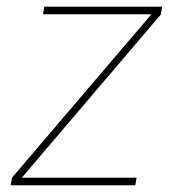

<svg xmlns="http://www.w3.org/2000/svg" viewBox="-20 -549 521 569"><path d="M11.7 0 15.6 -22.5 427.2 -504.9V-506.8H107.4L111.3 -529.3H460.4L456.5 -505.9L45.9 -23.9V-22.5H384.8L380.9 0Z"/></svg>

Font: Inter 24pt Thin
Style: Italic
Weight: 250
Italic angle: -9.3988°
Version: Version 4.001;git-66647c0bb